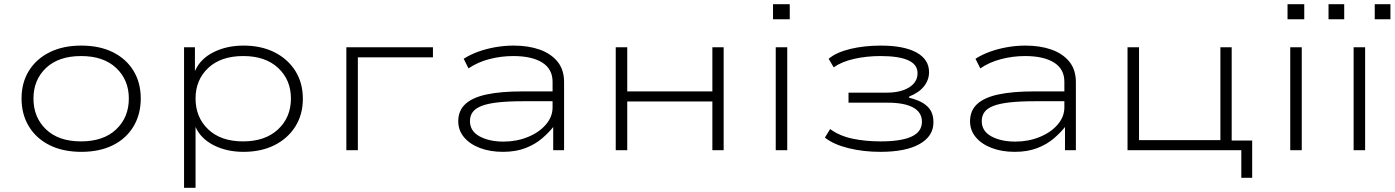

<svg xmlns="http://www.w3.org/2000/svg" viewBox="-20 -718 6671 918"><path d="M369 8Q282 8 218 -23.5Q154 -55 118.5 -113Q83 -171 83 -247Q83 -323 118.5 -380Q154 -437 218 -468.5Q282 -500 368 -500Q456 -500 519.5 -468.5Q583 -437 618 -380Q653 -323 653 -247Q653 -171 618 -113Q583 -55 519.5 -23.5Q456 8 369 8ZM367 -42Q475 -42 535.5 -99.5Q596 -157 596 -247Q596 -336 535.5 -393Q475 -450 368 -450Q260 -450 200 -393Q140 -336 140 -247Q140 -157 200 -99.5Q260 -42 367 -42Z M860 180V-492H912V-380H913Q938 -437 1001 -468.5Q1064 -500 1144 -500Q1229 -500 1292.5 -468Q1356 -436 1392 -379Q1428 -322 1428 -246Q1428 -170 1392 -113Q1356 -56 1292.5 -24Q1229 8 1144 8Q1064 8 1002 -23.5Q940 -55 915 -111V180ZM1142 -42Q1248 -42 1309.5 -99.5Q1371 -157 1371 -247Q1371 -336 1310 -393Q1249 -450 1143 -450Q1036 -450 975.5 -393Q915 -336 915 -247Q915 -157 975.5 -99.5Q1036 -42 1142 -42Z M1636 0V-492H2050V-444H1691V0Z M2385 8Q2323 8 2274.5 -10.5Q2226 -29 2198.5 -62Q2171 -95 2171 -138Q2171 -189 2205 -220.5Q2239 -252 2307 -266.5Q2375 -281 2478 -281H2637V-234H2481Q2410 -234 2361 -228.5Q2312 -223 2282.5 -211.5Q2253 -200 2240 -182Q2227 -164 2227 -139Q2227 -91 2273 -66Q2319 -41 2388 -41Q2450 -41 2504 -63Q2558 -85 2590 -122.5Q2622 -160 2622 -204V-327Q2622 -388 2572.5 -419Q2523 -450 2434 -450Q2376 -450 2320 -435.5Q2264 -421 2220 -391L2197 -437Q2228 -457 2267 -471Q2306 -485 2349 -492.5Q2392 -500 2436 -500Q2506 -500 2560 -481Q2614 -462 2645.5 -423.5Q2677 -385 2677 -326V0H2625V-111L2626 -112Q2605 -85 2572 -56.5Q2539 -28 2492.5 -10Q2446 8 2385 8Z M2924 0V-492H2979V-281H3386V-492H3440V0H3386V-233H2979V0Z M3676 -626V-698H3756V-626ZM3689 0V-492H3744V0Z M4189 8Q4108 8 4037 -9.5Q3966 -27 3924 -60L3949 -101Q3994 -68 4056 -55Q4118 -42 4190 -42Q4289 -42 4338.5 -65Q4388 -88 4388 -136Q4388 -181 4346 -204Q4304 -227 4225 -227H4037V-275H4219Q4286 -275 4326.5 -300Q4367 -325 4367 -368Q4367 -410 4322 -430Q4277 -450 4190 -450Q4123 -450 4063.5 -436.5Q4004 -423 3966 -396L3942 -437Q3979 -468 4045.5 -484Q4112 -500 4191 -500Q4302 -500 4362 -467Q4422 -434 4422 -373Q4422 -336 4398 -305.5Q4374 -275 4328 -257L4326 -251Q4371 -240 4396 -223.5Q4421 -207 4432 -185.5Q4443 -164 4443 -133Q4443 -67 4377 -29.5Q4311 8 4189 8Z M4832 8Q4770 8 4721.5 -10.5Q4673 -29 4645.5 -62Q4618 -95 4618 -138Q4618 -189 4652 -220.5Q4686 -252 4754 -266.5Q4822 -281 4925 -281H5084V-234H4928Q4857 -234 4808 -228.5Q4759 -223 4729.5 -211.5Q4700 -200 4687 -182Q4674 -164 4674 -139Q4674 -91 4720 -66Q4766 -41 4835 -41Q4897 -41 4951 -63Q5005 -85 5037 -122.5Q5069 -160 5069 -204V-327Q5069 -388 5019.5 -419Q4970 -450 4881 -450Q4823 -450 4767 -435.5Q4711 -421 4667 -391L4644 -437Q4675 -457 4714 -471Q4753 -485 4796 -492.5Q4839 -500 4883 -500Q4953 -500 5007 -481Q5061 -462 5092.5 -423.5Q5124 -385 5124 -326V0H5072V-111L5073 -112Q5052 -85 5019 -56.5Q4986 -28 4939.5 -10Q4893 8 4832 8Z M5915 132V0H5371V-492H5426V-48H5815V-492H5869V-46H5967V132Z M6136 -626V-698H6216V-626ZM6149 0V-492H6204V0Z M6452 0V-492H6507V0ZM6553 -626V-698H6628V-626ZM6332 -626V-698H6407V-626Z"/></svg>

Font: Nunito Sans 7pt Expanded ExtraLight
Style: Regular
Weight: 250
Width: 7
Designer: Vernon Adams
Foundry: Vernon Adams
Version: Version 3.101;gftools[0.9.27]